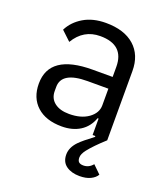

<svg xmlns="http://www.w3.org/2000/svg" viewBox="-135 -621 797 922"><g transform="rotate(20 263.0 -160.5)"><path d="M426.8 128.9 466.8 168Q457 185.1 434.6 196Q412.1 207 378.9 207Q337.4 207 310.8 188Q284.2 168.9 284.2 130.9Q284.2 95.2 314.9 63Q334.5 42.5 386.2 3.9L383.8 0H371.1V-84H366.2Q349.1 -36.6 310.3 -12.2Q271.5 12.2 216.8 12.2Q135.7 12.2 89.8 -29.5Q43.9 -71.3 43.9 -144Q43.9 -294.9 264.2 -294.9H366.2V-346.2Q366.2 -459 244.1 -459Q158.7 -459 112.8 -381.8L64.9 -426.8Q87.4 -471.7 134.5 -499.8Q181.6 -527.8 248 -527.8Q341.8 -527.8 393.8 -481.9Q445.8 -436 445.8 -354V0Q392.6 48.3 366.2 82Q348.1 105 348.1 123Q348.1 139.6 356 146.2Q363.8 152.8 378.9 152.8Q407.2 152.8 426.8 128.9ZM366.2 -149.9V-234.9H259.8Q127.9 -234.9 127.9 -157.2V-136.2Q127.9 -98.6 155.3 -77.4Q182.6 -56.2 230 -56.2Q290.5 -56.2 328.1 -83Q366.2 -110.4 366.2 -149.9Z"/></g></svg>

Font: Plexus Sans
Style: Regular
Weight: 400
Version: Version 2.001;PS 002.001;hotconv 1.0.70;makeotf.lib2.5.58329